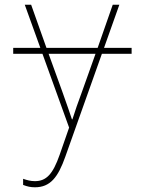

<svg xmlns="http://www.w3.org/2000/svg" viewBox="-20 -548 603 814"><path d="M128 246C193 246 226 204 257 116L412 -320H538V-345H421L486 -528H458L394 -345H177L112 -528H85L151 -345H36V-320H160L273 -7L233 108C204 191 176 220 128 220C110 220 95 216 78 210V236C96 243 110 246 128 246ZM285 -42C274 -76 265 -100 244 -160L186 -320H385L329 -163C309 -108 299 -81 287 -42Z"/></svg>

Font: Noto Sans Mono SemiCondensed Thin
Style: Regular
Weight: 100
Width: 4
Designer: Monotype Design Team
Foundry: Monotype Imaging Inc.
Version: Version 2.014